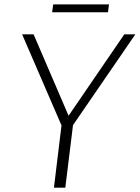

<svg xmlns="http://www.w3.org/2000/svg" viewBox="-20 -870 647 890"><path d="M221.7 -813 226.6 -849.6H485.4L480.5 -813ZM230 0 265.1 -288.6 82.5 -710.9H135.7L297.9 -333.5L556.2 -710.9H607.4L318.4 -290L282.7 0Z"/></svg>

Font: Muli
Style: ExtraLightItalic
Weight: 200
Italic angle: -7°
Designer: Vernon Adams
Foundry: newtypography
Version: Version 2.0; ttfautohint (v1.00rc1.2-2d82) -l 8 -r 50 -G 200